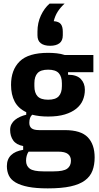

<svg xmlns="http://www.w3.org/2000/svg" viewBox="-20 -829 549 1061"><path d="M503 41Q503 82 491 114Q479 146 449.5 168Q420 190 370 201Q320 212 244 212Q179 212 136 203.5Q93 195 66.5 179.5Q40 164 29 141Q18 118 18 89Q18 51 41 28.5Q64 6 108 -1V-22Q70 -29 53 -53Q36 -77 36 -111Q36 -129 43.5 -143Q51 -157 63.5 -167Q76 -177 92 -184Q108 -191 125 -195V-209Q81 -230 61 -268Q41 -306 41 -360Q41 -443 89 -490Q137 -537 246 -537Q269 -537 293 -534.5Q317 -532 338 -525H496V-430H356V-416Q404 -416 426.5 -392.5Q449 -369 449 -333Q449 -302 437.5 -275Q426 -248 401 -228Q376 -208 338 -196.5Q300 -185 246 -185Q221 -185 199.5 -187.5Q178 -190 158 -195Q142 -181 142 -150Q142 -130 154.5 -120Q167 -110 197 -110H338Q427 -110 465 -70.5Q503 -31 503 41ZM246 -278Q287 -278 304.5 -297Q322 -316 322 -353V-369Q322 -406 304.5 -425Q287 -444 246 -444Q205 -444 187.5 -425Q170 -406 170 -369V-353Q170 -316 187.5 -297Q205 -278 246 -278ZM372 59Q372 35 355.5 22Q339 9 301 9H138Q131 19 127.5 32Q124 45 124 59Q124 88 144.5 103Q165 118 220 118H276Q331 118 351.5 103Q372 88 372 59ZM257 -576Q224 -576 205.5 -590Q187 -604 187 -634V-654Q187 -703 206 -743.5Q225 -784 254 -809H337Q313 -787 298.5 -764Q284 -741 277 -712Q305 -710 316 -696Q327 -682 327 -654V-634Q327 -604 308.5 -590Q290 -576 257 -576Z"/></svg>

Font: IBM Plex Sans Cond
Style: Bold
Weight: 700
Width: 3
Designer: Mike Abbink, Paul van der Laan, Pieter van Rosmalen
Foundry: Bold Monday
Version: Version 1.3